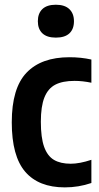

<svg xmlns="http://www.w3.org/2000/svg" viewBox="-20 -802 430 832"><path d="M31 -272Q31 -420 95 -487Q159 -554 281 -554Q331.5 -554 376 -544V-443.5Q338 -451.5 303 -451.5Q251 -451.5 219.5 -435Q188 -418.5 172.5 -379.8Q157 -341 157 -274.5Q157 -205.5 171.2 -165.8Q185.5 -126 213.8 -109.2Q242 -92.5 286.5 -92.5Q325 -92.5 376 -109.5V-9Q320.5 10 261 10Q147.5 10 89.2 -57.8Q31 -125.5 31 -272ZM144 -710Q144 -744 163.8 -762.8Q183.5 -781.5 222 -781.5Q260.5 -781.5 280.5 -762.5Q300.5 -743.5 300.5 -710Q300.5 -676 280.8 -657.5Q261 -639 222 -639Q183.5 -639 163.8 -657.5Q144 -676 144 -710Z"/></svg>

Font: Encode Sans Condensed SemiBold
Style: Regular
Weight: 600
Width: 3
Designer: Multiple Designers
Foundry: Impallari Type
Version: Version 2.000